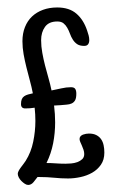

<svg xmlns="http://www.w3.org/2000/svg" viewBox="-20 -618 314 522"><path d="M263.7 -203.1Q263.7 -183.6 254.4 -170.2Q245.1 -156.7 230.5 -148.4Q215.8 -140.1 198.5 -136.5Q181.2 -132.8 165 -132.8Q146 -132.8 127 -134.8Q107.9 -136.7 88.9 -136.7H82Q77.6 -130.9 71.3 -123Q64.9 -115.2 56.6 -115.2Q52.2 -115.2 47.4 -118.4Q42.5 -121.6 38.1 -126Q33.7 -130.4 31 -135.7Q28.3 -141.1 28.3 -145.5Q28.3 -148.9 30.8 -153.6Q33.2 -158.2 36.9 -163.1Q40.5 -168 43.9 -172.4Q47.4 -176.8 49.8 -180.7Q64.5 -204.1 70.3 -232.7Q76.2 -261.2 76.2 -289.1Q76.2 -297.9 75.7 -307.1Q75.2 -316.4 74.2 -325.2Q67.4 -324.2 61.5 -323.7Q55.7 -323.2 48.8 -323.2Q37.1 -323.2 37.1 -335Q37.1 -343.3 39.3 -348.4Q41.5 -353.5 45.9 -356.4Q50.3 -359.4 56.2 -361.1Q62 -362.8 69.3 -364.3Q65.9 -381.8 61 -399.7Q56.2 -417.5 51.8 -435.1Q47.4 -452.6 44.2 -470.5Q41 -488.3 41 -505.9Q41 -527.3 47.9 -544.4Q54.7 -561.5 67.1 -573.2Q79.6 -585 96.9 -591.3Q114.3 -597.7 135.7 -597.7Q168 -597.7 187.5 -581.1Q207 -564.5 216.8 -535.2Q219.2 -528.3 220.9 -522Q222.7 -515.6 222.7 -508.8Q222.7 -502 219.5 -497.6Q216.3 -493.2 209 -493.2Q196.8 -493.2 189.7 -498Q182.6 -502.9 178 -510.3Q173.3 -517.6 170.2 -526.4Q167 -535.2 162.8 -542.5Q158.7 -549.8 152.6 -554.7Q146.5 -559.6 135.7 -559.6Q112.8 -559.6 102.3 -544.9Q91.8 -530.3 91.8 -508.8Q91.8 -491.7 95 -474.4Q98.1 -457 102.5 -439.9Q106.9 -422.9 111.8 -405.8Q116.7 -388.7 120.1 -372.1Q132.8 -374.5 146.5 -377.7Q160.2 -380.9 172.9 -380.9Q181.6 -380.9 184.6 -376.2Q187.5 -371.6 187.5 -363.3Q187.5 -351.1 184.1 -345.2Q180.7 -339.4 174.8 -336.7Q168.9 -334 160.9 -333.5Q152.8 -333 143.6 -332L127 -331.1Q129.9 -307.6 129.9 -285.2Q129.9 -256.3 124.5 -228.5Q119.1 -200.7 106.4 -174.8Q119.6 -174.8 132.3 -173.8Q145 -172.9 158.2 -172.9Q164.6 -172.9 173.3 -173.6Q182.1 -174.3 190.2 -177.2Q198.2 -180.2 203.6 -185.3Q209 -190.4 209 -199.2Q209 -205.1 207 -210.9Q205.1 -216.8 202.6 -222.2Q200.2 -227.5 198.2 -232.2Q196.3 -236.8 196.3 -240.2Q196.3 -244.6 199 -247.6Q201.7 -250.5 205.6 -252Q209.5 -253.4 213.9 -254.2Q218.3 -254.9 221.7 -254.9Q233.9 -254.9 241.9 -250.7Q250 -246.6 254.9 -239.5Q259.8 -232.4 261.7 -223.1Q263.7 -213.9 263.7 -203.1Z"/></svg>

Font: Just Another Hand
Style: Regular
Weight: 400
Designer: Astigmatic (AOETI)
Foundry: Astigmatic (AOETI)
Version: Version 1.000